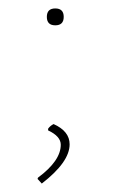

<svg xmlns="http://www.w3.org/2000/svg" viewBox="-20 -335 270 455"><path d="M91 -295Q91 -315 111 -315Q131 -315 131 -295Q131 -275 111 -275Q91 -275 91 -295ZM107 -41Q145 -24 145 7Q145 49 79 100L69 89L70 86Q124 46 124 8Q124 -12 94 -26V-30Q99 -37 107 -41Z"/></svg>

Font: Alegreya Sans SC Thin
Style: Regular
Weight: 100
Designer: Juan Pablo del Peral
Foundry: Huerta Tipografica
Version: Version 2.007